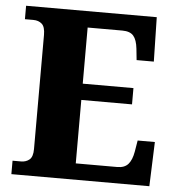

<svg xmlns="http://www.w3.org/2000/svg" viewBox="-52 -763 753 811"><g transform="rotate(5 325.0 -357.0)"><path d="M26 0V-57H62Q83 -57 97.5 -69Q112 -81 112 -114V-598Q112 -632 98 -644.5Q84 -657 62 -657H26V-714H580L584 -526H511L506 -574Q502 -611 487.5 -628Q473 -645 440 -645H293V-407H508V-338H293V-69H469Q500 -69 515.5 -87Q531 -105 537 -140L545 -188H618L611 0Z"/></g></svg>

Font: Noto Serif ExtraBold
Style: Regular
Weight: 800
Designer: Monotype Design Team
Foundry: Monotype Imaging Inc.
Version: Version 2.014